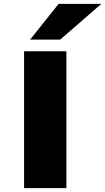

<svg xmlns="http://www.w3.org/2000/svg" viewBox="-20 -969 542 989"><path d="M104 0V-705H322V0ZM135 -765 282 -949H502L290 -765Z"/></svg>

Font: Nunito Sans 7pt Expanded Black
Style: Regular
Weight: 900
Width: 7
Designer: Vernon Adams
Foundry: Vernon Adams
Version: Version 3.101;gftools[0.9.27]